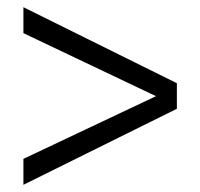

<svg xmlns="http://www.w3.org/2000/svg" viewBox="-20 -475 556 533"><path d="M413 -208 45 -383V-455L471 -244V-173L45 38V-34Z"/></svg>

Font: Glacial Indifference
Style: Regular
Weight: 400
Designer: Alfredo Marco Pradil
Version: Version 1.00